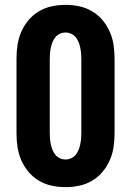

<svg xmlns="http://www.w3.org/2000/svg" viewBox="-20 -763 540 791"><path d="M250 8Q221 8 193 2Q165 -4 140.5 -18.5Q116 -33 97.5 -55Q79 -77 67.5 -103.5Q56 -130 52 -158Q48 -186 48 -215V-520Q48 -549 52 -577Q56 -605 67.5 -631.5Q79 -658 97.5 -680Q116 -702 140.5 -716.5Q165 -731 193 -737Q221 -743 250 -743Q279 -743 307 -737Q335 -731 359.5 -716.5Q384 -702 402.5 -680Q421 -658 432.5 -631.5Q444 -605 448 -577Q452 -549 452 -520V-215Q452 -186 448 -158Q444 -130 432.5 -103.5Q421 -77 402.5 -55Q384 -33 359.5 -18.5Q335 -4 307 2Q279 8 250 8ZM250 -106Q262 -106 273 -111Q284 -116 291.5 -125Q299 -134 303.5 -145Q308 -156 310.5 -168Q313 -180 314 -191.5Q315 -203 315 -215V-520Q315 -532 314 -543.5Q313 -555 310.5 -567Q308 -579 303.5 -590Q299 -601 291.5 -610Q284 -619 273 -624Q262 -629 250 -629Q238 -629 227 -624Q216 -619 208.5 -610Q201 -601 196.5 -590Q192 -579 189.5 -567Q187 -555 186 -543.5Q185 -532 185 -520V-215Q185 -203 186 -191.5Q187 -180 189.5 -168Q192 -156 196.5 -145Q201 -134 208.5 -125Q216 -116 227 -111Q238 -106 250 -106Z"/></svg>

Font: Iosevka Heavy
Style: Regular
Weight: 900
Monospace: yes
Designer: Belleve Invis
Foundry: Belleve Invis
Version: Version 32.5.0; ttfautohint (v1.8.4)